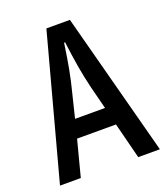

<svg xmlns="http://www.w3.org/2000/svg" viewBox="-128 -777 752 867"><g transform="rotate(-20 247.5 -343.0)"><path d="M11 1 196 -687H309L491 1H387L343 -172H156L111 1ZM205 -369 178 -259H322L294 -369Q281 -423 272 -475.5Q263 -528 254 -599H249Q239 -528 229 -475.5Q219 -423 205 -369Z"/></g></svg>

Font: Medium
Style: Regular
Weight: 500
Designer: Fernando Haro
Foundry: deFharo
Version: Version 1.787